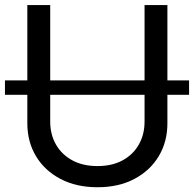

<svg xmlns="http://www.w3.org/2000/svg" viewBox="-23 -748 787 779"><path d="M744.1 -421.9V-363.3H-2.9V-421.9ZM372.6 11.7Q286.6 11.7 222.4 -22Q158.2 -55.7 123 -114.3Q87.9 -172.9 87.9 -247.6V-727.5H180.7V-254.9Q180.7 -202.6 203.9 -161.9Q227.1 -121.1 270 -97.7Q313 -74.2 372.6 -74.2Q432.1 -74.2 474.9 -97.7Q517.6 -121.1 540.5 -161.9Q563.5 -202.6 563.5 -254.9V-727.5H656.2V-247.6Q656.2 -172.9 621.1 -114.3Q585.9 -55.7 522.2 -22Q458.5 11.7 372.6 11.7Z"/></svg>

Font: Atlassian Sans
Style: Regular
Weight: 400
Designer: Rasmus Andersson
Foundry: Modifications by Atlassian Pty Ltd, manufactured by rsms
Version: Version 4.001;git-9221beed3